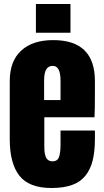

<svg xmlns="http://www.w3.org/2000/svg" viewBox="-20 -943 528 971"><path d="M240.2 7.8Q127 7.8 78.1 -54.4Q29.3 -116.7 29.3 -238.8V-533.2Q29.3 -633.8 87.2 -687Q145 -740.2 249 -740.2Q460 -740.2 460 -533.2V-480Q460 -383.3 458 -350.1H204.1V-208.5Q204.1 -194.3 204.6 -184.6Q205.1 -174.8 207.5 -163.1Q210 -151.4 214.1 -144Q218.3 -136.7 226.1 -131.8Q233.9 -127 245.1 -127Q270 -127 278.1 -147.9Q286.1 -168.9 286.1 -212.4V-282.7H460V-241.2Q460 -177.7 449 -132.6Q438 -87.4 412.6 -55.2Q387.2 -22.9 344.5 -7.6Q301.8 7.8 240.2 7.8ZM203.1 -535.6V-437H286.1V-535.6Q286.1 -609.9 247.1 -609.9Q225.1 -609.9 214.1 -592.5Q203.1 -575.2 203.1 -535.6ZM336.4 -777.3H161.6V-922.9H336.4Z"/></svg>

Font: Anton
Style: Regular
Weight: 400
Designer: Vernon Adams, Tural Alisoy
Foundry: Vernon Adams
Version: Version 2.300